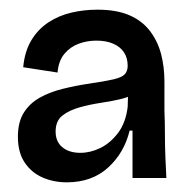

<svg xmlns="http://www.w3.org/2000/svg" viewBox="-20 -690 388 397"><path d="M118 -313Q91 -313 68 -323Q45 -333 31 -354Q17 -375 17 -407Q17 -438 29.5 -457.5Q42 -477 63 -488.5Q84 -500 110.5 -506.5Q137 -513 164 -517Q198 -522 215 -526Q232 -530 238 -536.5Q244 -543 244 -554Q244 -570 236.5 -581.5Q229 -593 214.5 -599.5Q200 -606 179 -606Q160 -606 142.5 -599.5Q125 -593 113 -578.5Q101 -564 99 -540L28 -551Q31 -584 45 -607Q59 -630 80.5 -644Q102 -658 128 -664Q154 -670 181 -670Q221 -670 247.5 -658.5Q274 -647 290 -626Q306 -605 313 -578.5Q320 -552 320 -521V-461Q321 -438 321 -413Q321 -388 322 -364.5Q323 -341 324 -322H254Q254 -344 254 -370Q254 -396 254 -420H248Q237 -374 203.5 -343.5Q170 -313 118 -313ZM146 -374Q167 -374 187.5 -384Q208 -394 224 -415Q240 -436 244 -469L245 -501L262 -502Q253 -491 233 -486Q213 -481 189.5 -477.5Q166 -474 144.5 -468Q123 -462 109 -451Q95 -440 95 -418Q95 -397 109 -385.5Q123 -374 146 -374Z"/></svg>

Font: Bricolage Grotesque 72pt
Style: Regular
Weight: 400
Version: Version 1.001;gftools[0.9.33.dev8+g029e19f]